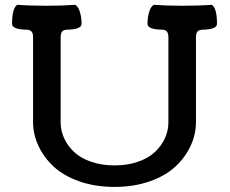

<svg xmlns="http://www.w3.org/2000/svg" viewBox="-20 -751 941 785"><path d="M668.5 -250.5V-599.1Q668.5 -613.8 662.6 -621.8Q656.7 -629.9 637.7 -629.9Q615.2 -629.9 599.1 -635.7Q583 -641.6 583 -653.3Q583 -678.2 589.4 -700.9Q595.7 -723.6 608.9 -731.4Q658.7 -727.5 725.6 -727.5Q795.4 -727.5 846.2 -731.4Q867.2 -716.8 867.2 -653.3Q867.2 -641.6 851.1 -635.7Q835 -629.9 812.5 -629.9Q801.8 -629.9 794.9 -627.2Q788.1 -624.5 785.4 -619.1Q782.7 -613.8 782 -609.6Q781.2 -605.5 781.2 -598.1V-252.4Q781.2 -202.1 759.5 -155Q737.8 -107.9 697.3 -70.1Q656.7 -32.2 592 -9.5Q527.3 13.2 448.2 13.2Q369.1 13.2 304.4 -9.5Q239.7 -32.2 199.2 -70.1Q158.7 -107.9 137 -155Q115.2 -202.1 115.2 -252.4V-598.1Q115.2 -605.5 114.5 -609.6Q113.8 -613.8 111.1 -619.1Q108.4 -624.5 101.6 -627.2Q94.7 -629.9 84 -629.9Q61.5 -629.9 45.4 -635.7Q29.3 -641.6 29.3 -653.3Q29.3 -716.8 50.3 -731.4Q101.1 -727.5 170.9 -727.5Q237.8 -727.5 287.6 -731.4Q300.8 -723.6 307.1 -700.9Q313.5 -678.2 313.5 -653.3Q313.5 -641.6 297.4 -635.7Q281.2 -629.9 258.8 -629.9Q239.7 -629.9 233.9 -621.8Q228 -613.8 228 -599.1V-250.5Q228 -216.8 242.2 -185.8Q256.3 -154.8 283 -129.6Q309.6 -104.5 352.5 -89.6Q395.5 -74.7 448.2 -74.7Q501 -74.7 543.9 -89.6Q586.9 -104.5 613.5 -129.6Q640.1 -154.8 654.3 -185.8Q668.5 -216.8 668.5 -250.5Z"/></svg>

Font: Coustard
Style: Regular
Weight: 400
Foundry: vernon adams
Version: Version 1.001